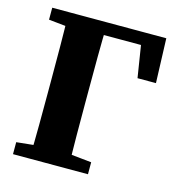

<svg xmlns="http://www.w3.org/2000/svg" viewBox="-100 -745 773 832"><g transform="rotate(15 287.0 -328.5)"><path d="M32.7 0H369V-53.7L223.9 -68.7H177.9L32.7 -53.7V0ZM32.7 -603.3 177.9 -588.3H193.7V-657H32.7V-603.3ZM106.7 0H280.6C277.6 -103 277.6 -207 277.6 -294.8V-347C277.6 -452 277.6 -556 280.6 -657H106.7C109.7 -554 109.7 -450 109.7 -347V-294.1C109.7 -205 109.7 -101 106.7 0ZM193.7 -600.5H510.1L437 -657L468.7 -457.6H551.4L544.4 -657H193.7V-600.5Z"/></g></svg>

Font: Source Serif Variable
Style: Regular
Weight: 389
Designer: Frank Grießhammer
Foundry: Adobe Systems Incorporated
Version: Version 3.001;hotconv 1.0.111;makeotfexe 2.5.65597